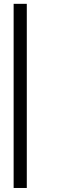

<svg xmlns="http://www.w3.org/2000/svg" viewBox="-20 -772 422 983"><path d="M49.8 190.4H117.2V-752.4H49.8Z"/></svg>

Font: SG Kara SemiBold
Style: Regular
Weight: 400
Designer: Damoon Khanjanzadeh
Version: Version 1.000